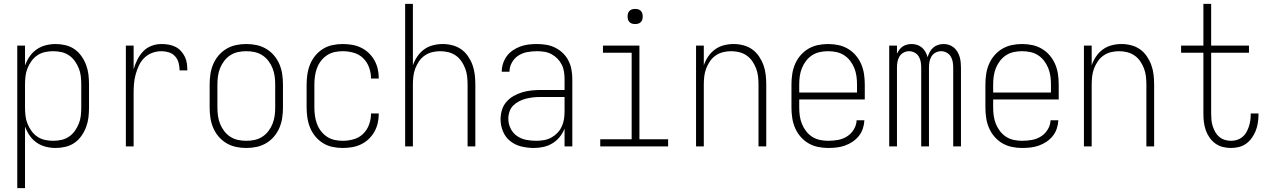

<svg xmlns="http://www.w3.org/2000/svg" viewBox="-20 -755 6540 990"><path d="M69 215V-520H109V-417Q118 -442 132.5 -463.5Q147 -485 168.5 -500Q190 -515 215.5 -521.5Q241 -528 267 -528Q292 -528 317.5 -522Q343 -516 364 -501.5Q385 -487 400 -465.5Q415 -444 424 -420Q433 -396 436 -371Q439 -346 439 -320V-200Q439 -174 436 -149Q433 -124 424 -100Q415 -76 400 -54.5Q385 -33 364 -18.5Q343 -4 317.5 2Q292 8 267 8Q241 8 215.5 1.5Q190 -5 168.5 -20Q147 -35 132.5 -56.5Q118 -78 109 -103V215ZM254 -29Q275 -29 296 -33.5Q317 -38 335 -50Q353 -62 365.5 -79.5Q378 -97 386 -116.5Q394 -136 396.5 -157.5Q399 -179 399 -200V-320Q399 -341 396.5 -362.5Q394 -384 386 -403.5Q378 -423 365.5 -440.5Q353 -458 335 -470Q317 -482 296 -486.5Q275 -491 254 -491Q233 -491 212 -486.5Q191 -482 173 -470Q155 -458 142.5 -440.5Q130 -423 122 -403.5Q114 -384 111.5 -362.5Q109 -341 109 -320V-200Q109 -179 111.5 -157.5Q114 -136 122 -116.5Q130 -97 142.5 -79.5Q155 -62 173 -50Q191 -38 212 -33.5Q233 -29 254 -29Z M629 0V-520H669V-398Q676 -423 688 -447Q700 -471 718 -490Q736 -509 761 -518.5Q786 -528 813 -528Q831 -528 849 -525Q867 -522 883.5 -514Q900 -506 912.5 -492.5Q925 -479 933 -462.5Q941 -446 943.5 -428Q946 -410 946 -392H906Q906 -411 901 -430.5Q896 -450 883 -464.5Q870 -479 851 -485Q832 -491 813 -491Q788 -491 765 -482.5Q742 -474 724.5 -457Q707 -440 696.5 -417.5Q686 -395 679.5 -371.5Q673 -348 671 -324Q669 -300 669 -276V0Z M1250 8Q1223 8 1197 2.5Q1171 -3 1148 -16.5Q1125 -30 1107.5 -50.5Q1090 -71 1079.5 -95.5Q1069 -120 1065 -146.5Q1061 -173 1061 -200V-320Q1061 -347 1065 -373.5Q1069 -400 1079.5 -424.5Q1090 -449 1107.5 -469.5Q1125 -490 1148 -503.5Q1171 -517 1197 -522.5Q1223 -528 1250 -528Q1277 -528 1303 -522.5Q1329 -517 1352 -503.5Q1375 -490 1392.5 -469.5Q1410 -449 1420.5 -424.5Q1431 -400 1435 -373.5Q1439 -347 1439 -320V-200Q1439 -173 1435 -146.5Q1431 -120 1420.5 -95.5Q1410 -71 1392.5 -50.5Q1375 -30 1352 -16.5Q1329 -3 1303 2.5Q1277 8 1250 8ZM1250 -29Q1272 -29 1293 -33.5Q1314 -38 1332 -49.5Q1350 -61 1363.5 -78.5Q1377 -96 1385 -116Q1393 -136 1396 -157Q1399 -178 1399 -200V-320Q1399 -342 1396 -363Q1393 -384 1385 -404Q1377 -424 1363.5 -441.5Q1350 -459 1332 -470.5Q1314 -482 1293 -486.5Q1272 -491 1250 -491Q1228 -491 1207 -486.5Q1186 -482 1168 -470.5Q1150 -459 1136.5 -441.5Q1123 -424 1115 -404Q1107 -384 1104 -363Q1101 -342 1101 -320V-200Q1101 -178 1104 -157Q1107 -136 1115 -116Q1123 -96 1136.5 -78.5Q1150 -61 1168 -49.5Q1186 -38 1207 -33.5Q1228 -29 1250 -29Z M1747 8Q1721 8 1694.5 2.5Q1668 -3 1645.5 -17Q1623 -31 1606 -51.5Q1589 -72 1579 -96.5Q1569 -121 1565 -147.5Q1561 -174 1561 -200V-320Q1561 -346 1565 -372.5Q1569 -399 1579 -423.5Q1589 -448 1606 -468.5Q1623 -489 1645.5 -503Q1668 -517 1694.5 -522.5Q1721 -528 1747 -528Q1771 -528 1795 -524Q1819 -520 1841 -509.5Q1863 -499 1880.5 -482.5Q1898 -466 1910 -445Q1922 -424 1927.5 -400.5Q1933 -377 1933 -352V-350H1893V-352Q1893 -380 1883 -407.5Q1873 -435 1852.5 -455Q1832 -475 1804 -483Q1776 -491 1747 -491Q1726 -491 1705 -486.5Q1684 -482 1666 -470Q1648 -458 1635 -441Q1622 -424 1614.5 -404Q1607 -384 1604 -362.5Q1601 -341 1601 -320V-200Q1601 -179 1604 -157.5Q1607 -136 1614.5 -116Q1622 -96 1635 -79Q1648 -62 1666 -50Q1684 -38 1705 -33.5Q1726 -29 1747 -29Q1776 -29 1804 -37Q1832 -45 1852.5 -65Q1873 -85 1883 -112.5Q1893 -140 1893 -168V-170H1933V-168Q1933 -143 1927.5 -119.5Q1922 -96 1910 -75Q1898 -54 1880.5 -37.5Q1863 -21 1841 -10.5Q1819 0 1795 4Q1771 8 1747 8Z M2069 0V-735H2109V-418Q2117 -442 2131.5 -463.5Q2146 -485 2166.5 -500Q2187 -515 2212 -521.5Q2237 -528 2263 -528Q2288 -528 2313 -521.5Q2338 -515 2358.5 -500.5Q2379 -486 2393.5 -464.5Q2408 -443 2416.5 -419.5Q2425 -396 2428 -370.5Q2431 -345 2431 -320V0H2391V-320Q2391 -341 2388.5 -362Q2386 -383 2378.5 -402.5Q2371 -422 2359 -439.5Q2347 -457 2329.5 -469Q2312 -481 2291.5 -486Q2271 -491 2250 -491Q2229 -491 2208.5 -486Q2188 -481 2170.5 -469Q2153 -457 2141 -439.5Q2129 -422 2121.5 -402.5Q2114 -383 2111.5 -362Q2109 -341 2109 -320V0Z M2733 8Q2701 8 2669 0.5Q2637 -7 2611.5 -27Q2586 -47 2573.5 -77.5Q2561 -108 2561 -140Q2561 -164 2568 -187.5Q2575 -211 2591 -229.5Q2607 -248 2628 -260Q2649 -272 2672.5 -279Q2696 -286 2720 -288.5Q2744 -291 2768 -291H2891V-348Q2891 -367 2888 -386Q2885 -405 2876 -422.5Q2867 -440 2853.5 -453.5Q2840 -467 2823 -476Q2806 -485 2787 -488Q2768 -491 2749 -491Q2724 -491 2699 -486.5Q2674 -482 2653 -468.5Q2632 -455 2619.5 -432.5Q2607 -410 2607 -385H2567Q2567 -407 2574 -428Q2581 -449 2593.5 -466Q2606 -483 2624.5 -495.5Q2643 -508 2663.5 -515.5Q2684 -523 2705.5 -525.5Q2727 -528 2749 -528Q2773 -528 2797 -524Q2821 -520 2843 -509Q2865 -498 2882.5 -481Q2900 -464 2911 -442.5Q2922 -421 2926.5 -396.5Q2931 -372 2931 -348V0H2891V-92Q2882 -69 2866 -49Q2850 -29 2828.5 -16Q2807 -3 2782.5 2.5Q2758 8 2733 8ZM2745 -29Q2765 -29 2785 -32.5Q2805 -36 2822.5 -45.5Q2840 -55 2854 -69.5Q2868 -84 2876.5 -102.5Q2885 -121 2888 -140.5Q2891 -160 2891 -180V-255H2768Q2749 -255 2730 -253Q2711 -251 2693 -246.5Q2675 -242 2658 -233.5Q2641 -225 2627.5 -212Q2614 -199 2607.5 -180.5Q2601 -162 2601 -143Q2601 -117 2612.5 -93Q2624 -69 2645.5 -54Q2667 -39 2693 -34Q2719 -29 2745 -29Z M3075 0V-37H3237V-483H3089V-520H3277V-37H3425V0ZM3255 -631Q3247 -631 3239.5 -633Q3232 -635 3226 -641Q3220 -647 3218 -654.5Q3216 -662 3216 -670Q3216 -678 3218 -685.5Q3220 -693 3226 -699Q3232 -705 3239.5 -707Q3247 -709 3255 -709Q3263 -709 3270.5 -707Q3278 -705 3284 -699Q3290 -693 3292 -685.5Q3294 -678 3294 -670Q3294 -662 3292 -654.5Q3290 -647 3284 -641Q3278 -635 3270.5 -633Q3263 -631 3255 -631Z M3569 0V-520H3609V-418Q3617 -442 3631.5 -463.5Q3646 -485 3666.5 -500Q3687 -515 3712 -521.5Q3737 -528 3763 -528Q3788 -528 3813 -521.5Q3838 -515 3858.5 -500.5Q3879 -486 3893.5 -464.5Q3908 -443 3916.5 -419.5Q3925 -396 3928 -370.5Q3931 -345 3931 -320V0H3891V-320Q3891 -341 3888.5 -362Q3886 -383 3878.5 -402.5Q3871 -422 3859 -439.5Q3847 -457 3829.5 -469Q3812 -481 3791.5 -486Q3771 -491 3750 -491Q3729 -491 3708.5 -486Q3688 -481 3670.5 -469Q3653 -457 3641 -439.5Q3629 -422 3621.5 -402.5Q3614 -383 3611.5 -362Q3609 -341 3609 -320V0Z M4250 8Q4224 8 4197.5 2.5Q4171 -3 4148 -16.5Q4125 -30 4107.5 -50.5Q4090 -71 4079.5 -95.5Q4069 -120 4065 -146.5Q4061 -173 4061 -200V-320Q4061 -347 4065 -373.5Q4069 -400 4079.5 -424.5Q4090 -449 4107.5 -469.5Q4125 -490 4148 -503.5Q4171 -517 4197 -522.5Q4223 -528 4250 -528Q4277 -528 4303 -522.5Q4329 -517 4352 -503.5Q4375 -490 4392.5 -469.5Q4410 -449 4420.5 -424.5Q4431 -400 4435 -373.5Q4439 -347 4439 -320V-242H4101V-200Q4101 -178 4104 -157Q4107 -136 4115 -116Q4123 -96 4136.5 -78.5Q4150 -61 4168 -49.5Q4186 -38 4207.5 -33.5Q4229 -29 4250 -29Q4276 -29 4301 -33.5Q4326 -38 4347.5 -51.5Q4369 -65 4382.5 -87.5Q4396 -110 4397 -135H4437Q4436 -113 4429 -92Q4422 -71 4408.5 -54Q4395 -37 4376.5 -24.5Q4358 -12 4337 -4.5Q4316 3 4294 5.5Q4272 8 4250 8ZM4101 -278H4399V-320Q4399 -342 4396 -363Q4393 -384 4385 -404Q4377 -424 4363.5 -441.5Q4350 -459 4332 -470.5Q4314 -482 4293 -486.5Q4272 -491 4250 -491Q4228 -491 4207 -486.5Q4186 -482 4168 -470.5Q4150 -459 4136.5 -441.5Q4123 -424 4115 -404Q4107 -384 4104 -363Q4101 -342 4101 -320Z M4565 0V-520H4605V-478Q4610 -489 4617.5 -499Q4625 -509 4635 -515.5Q4645 -522 4656.5 -525Q4668 -528 4680 -528Q4695 -528 4709 -523.5Q4723 -519 4734 -509.5Q4745 -500 4752 -487Q4759 -474 4763 -460Q4767 -474 4774 -487Q4781 -500 4792 -509.5Q4803 -519 4817 -523.5Q4831 -528 4845 -528Q4860 -528 4873.5 -523.5Q4887 -519 4898 -510Q4909 -501 4916.5 -488.5Q4924 -476 4928 -462.5Q4932 -449 4933.5 -435Q4935 -421 4935 -406V0H4895V-406Q4895 -421 4892.5 -436Q4890 -451 4882 -464Q4874 -477 4860.5 -484Q4847 -491 4833 -491Q4818 -491 4804.5 -484Q4791 -477 4783 -464Q4775 -451 4772.5 -436Q4770 -421 4770 -406V0H4730V-406Q4730 -421 4727.5 -436Q4725 -451 4717 -464Q4709 -477 4695.5 -484Q4682 -491 4667 -491Q4653 -491 4639.5 -484Q4626 -477 4618 -464Q4610 -451 4607.5 -436Q4605 -421 4605 -406V0Z M5250 8Q5224 8 5197.5 2.5Q5171 -3 5148 -16.5Q5125 -30 5107.5 -50.5Q5090 -71 5079.5 -95.5Q5069 -120 5065 -146.5Q5061 -173 5061 -200V-320Q5061 -347 5065 -373.5Q5069 -400 5079.5 -424.5Q5090 -449 5107.5 -469.5Q5125 -490 5148 -503.5Q5171 -517 5197 -522.5Q5223 -528 5250 -528Q5277 -528 5303 -522.5Q5329 -517 5352 -503.5Q5375 -490 5392.5 -469.5Q5410 -449 5420.5 -424.5Q5431 -400 5435 -373.5Q5439 -347 5439 -320V-242H5101V-200Q5101 -178 5104 -157Q5107 -136 5115 -116Q5123 -96 5136.5 -78.5Q5150 -61 5168 -49.5Q5186 -38 5207.5 -33.5Q5229 -29 5250 -29Q5276 -29 5301 -33.5Q5326 -38 5347.5 -51.5Q5369 -65 5382.5 -87.5Q5396 -110 5397 -135H5437Q5436 -113 5429 -92Q5422 -71 5408.5 -54Q5395 -37 5376.5 -24.5Q5358 -12 5337 -4.5Q5316 3 5294 5.5Q5272 8 5250 8ZM5101 -278H5399V-320Q5399 -342 5396 -363Q5393 -384 5385 -404Q5377 -424 5363.5 -441.5Q5350 -459 5332 -470.5Q5314 -482 5293 -486.5Q5272 -491 5250 -491Q5228 -491 5207 -486.5Q5186 -482 5168 -470.5Q5150 -459 5136.5 -441.5Q5123 -424 5115 -404Q5107 -384 5104 -363Q5101 -342 5101 -320Z M5569 0V-520H5609V-418Q5617 -442 5631.5 -463.5Q5646 -485 5666.5 -500Q5687 -515 5712 -521.5Q5737 -528 5763 -528Q5788 -528 5813 -521.5Q5838 -515 5858.5 -500.5Q5879 -486 5893.5 -464.5Q5908 -443 5916.5 -419.5Q5925 -396 5928 -370.5Q5931 -345 5931 -320V0H5891V-320Q5891 -341 5888.5 -362Q5886 -383 5878.5 -402.5Q5871 -422 5859 -439.5Q5847 -457 5829.5 -469Q5812 -481 5791.5 -486Q5771 -491 5750 -491Q5729 -491 5708.5 -486Q5688 -481 5670.5 -469Q5653 -457 5641 -439.5Q5629 -422 5621.5 -402.5Q5614 -383 5611.5 -362Q5609 -341 5609 -320V0Z M6327 8Q6305 8 6284 2.5Q6263 -3 6246 -15.5Q6229 -28 6216.5 -46Q6204 -64 6197 -84.5Q6190 -105 6187.5 -126Q6185 -147 6185 -169V-483H6070V-520H6185V-735H6225V-520H6420V-483H6225V-169Q6225 -153 6226.5 -136.5Q6228 -120 6233 -104.5Q6238 -89 6246 -74.5Q6254 -60 6266.5 -49.5Q6279 -39 6294.5 -34Q6310 -29 6327 -29Q6343 -29 6358 -33.5Q6373 -38 6385.5 -48Q6398 -58 6406 -72Q6414 -86 6419 -101Q6424 -116 6426.5 -131.5Q6429 -147 6429 -163V-170H6469V-161Q6469 -141 6465.5 -120Q6462 -99 6454.5 -80Q6447 -61 6434.5 -43.5Q6422 -26 6405 -14Q6388 -2 6368 3Q6348 8 6327 8Z"/></svg>

Font: Iosevka Extralight
Style: Regular
Weight: 200
Monospace: yes
Designer: Belleve Invis
Foundry: Belleve Invis
Version: Version 32.0.1; ttfautohint (v1.8.4)